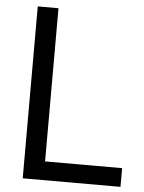

<svg xmlns="http://www.w3.org/2000/svg" viewBox="-54 -806 636 849"><g transform="rotate(5 264.0 -381.5)"><path d="M513 0H79V-763H171V-83H513Z"/></g></svg>

Font: Open Sauce One
Style: Regular
Weight: 400
Designer: Alfredo Marco Pradil
Foundry: Creative Sauce Fz LLC
Version: Version 1.477